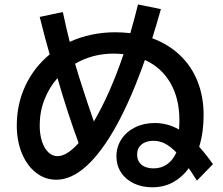

<svg xmlns="http://www.w3.org/2000/svg" viewBox="-20 -795 978 843"><path d="M491.2 -108.4Q491.2 -149.9 512.9 -183.3Q534.7 -216.8 573 -235.8Q611.3 -254.9 659.2 -254.9Q716.8 -254.9 766.1 -226.1Q767.6 -247.6 767.6 -268.6Q767.6 -362.8 728 -430.9Q688.5 -499 616.2 -531.7Q556.6 -362.3 491.9 -244.9Q427.2 -127.4 360.4 -66.7Q293.5 -5.9 227.5 -5.9Q177.7 -5.9 138.2 -36.6Q98.6 -67.4 76.2 -121.8Q53.7 -176.3 53.7 -244.1Q53.7 -338.4 91.6 -418.9Q129.4 -499.5 198.2 -556.2Q180.2 -617.2 154.3 -720.7L255.9 -742.2Q272.5 -664.6 286.1 -611.3Q377.9 -653.3 486.3 -653.3Q518.1 -653.3 552.2 -649.4Q574.2 -726.6 585.9 -775.4L686.5 -754.9Q666 -682.6 648.4 -627Q718.8 -601.1 769.5 -553.2Q820.3 -505.4 847.2 -438.2Q874 -371.1 874 -289.1Q874 -213.4 854.5 -150.4Q882.8 -119.6 915 -74.2L844.7 -2Q824.7 -33.7 809.1 -56.6Q779.8 -16.6 739.5 5.4Q699.2 27.3 648.4 27.3Q603 27.3 567.1 10Q531.2 -7.3 511.2 -38.3Q491.2 -69.3 491.2 -108.4ZM232.4 -109.4Q273.4 -109.4 325.2 -167Q274.9 -303.7 232.4 -452.1Q195.3 -410.2 174.8 -356.9Q154.3 -303.7 154.3 -244.1Q154.3 -205.1 164.3 -174.3Q174.3 -143.6 192.1 -126.5Q210 -109.4 232.4 -109.4ZM392.1 -261.7Q462.9 -381.8 522.5 -557.1Q499 -559.6 478.5 -559.6Q386.2 -559.6 309.6 -515.1Q345.2 -396 392.1 -261.7ZM654.3 -55.7Q688 -55.7 713.6 -73.7Q739.3 -91.8 754.4 -125.5Q728.5 -152.3 704.3 -164.6Q680.2 -176.8 654.3 -176.8Q620.6 -176.8 601.3 -160.4Q582 -144 582 -116.2Q582 -88.4 601.3 -72Q620.6 -55.7 654.3 -55.7Z"/></svg>

Font: Pretendard JP SemiBold
Style: Regular
Weight: 600
Designer: Base glyphs from Inter by Rasmus Andersson; Hangeul glyphs from Noto Sans CJK(Source Han Sans) by Jang Soo-young and Kan
Foundry: Kil Hyung-jin
Version: Version 1.309